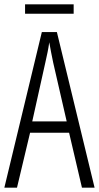

<svg xmlns="http://www.w3.org/2000/svg" viewBox="-20 -954 454 881"><path d="M318 -934H95V-891H318ZM356 -93H414L241 -807H172L0 -93H58L118 -345H297ZM224 -667 286 -397H128L188 -667C196 -702 202 -730 206 -760C211 -730 217 -702 224 -667Z"/></svg>

Font: Noto Sans Kannada UI ExtraCondensed Light
Style: Regular
Weight: 300
Width: 2
Designer: Jelle Bosma - Monotype Design Team
Foundry: Monotype Imaging Inc.
Version: Version 2.005